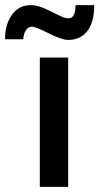

<svg xmlns="http://www.w3.org/2000/svg" viewBox="-104 -724 386 744"><path d="M160.2 -569.3Q135.3 -569.3 85 -594.7Q34.2 -620.6 20 -620.6Q6.8 -620.6 -2.4 -608.6Q-11.7 -596.7 -14.2 -571.8H-84.5Q-84.5 -630.4 -57.1 -667.5Q-30.3 -704.1 15.1 -704.1Q39.1 -704.1 68.4 -691.4Q82.5 -685.1 95.7 -678.7Q108.9 -672.4 121.1 -666Q156.2 -647.5 172.1 -655.5Q188 -663.6 189 -704.1H261.2Q261.2 -638.2 234.4 -603.8Q207.5 -569.3 160.2 -569.3ZM50.3 0V-501H160.2V0Z"/></svg>

Font: Ride Light
Style: Bold
Weight: 600
Version: Version 3.000